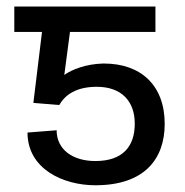

<svg xmlns="http://www.w3.org/2000/svg" viewBox="-20 -548 555 576"><path d="M446.3 -528.3H22.9V-452.1H106L80.1 -239.3L157.7 -232.9C175.3 -263.2 208 -287.6 270.5 -287.6C344.7 -287.6 384.3 -244.1 384.3 -177.2C384.3 -109.4 349.1 -64.9 266.1 -64.9C197.8 -64.9 149.9 -99.6 149.9 -157.2L62.5 -150.4C62.5 -41.5 168.9 7.8 266.1 7.8C413.6 7.8 474.1 -71.3 474.1 -176.3C474.1 -292.5 402.3 -357.4 292 -357.4H288.6C238.3 -356 196.3 -339.8 172.9 -323.2L189.9 -452.1H446.3Z"/></svg>

Font: Bert Sans
Style: Regular
Weight: 400
Designer: Christian Robertson (Google), Cristiano Sobral
Foundry: Google, Cristiano Sobral
Version: Version 3.101